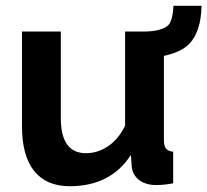

<svg xmlns="http://www.w3.org/2000/svg" viewBox="-20 -633 716 663"><path d="M579 -613H676Q674 -524 634 -482Q606 -453 546 -440V-150Q546 -129 553 -120Q560 -111 578 -109V0Q546 6 520 6Q484 6 461.5 -10.5Q439 -27 435 -56L432 -98Q362 10 221 10Q140 10 98 -42.5Q56 -95 56 -196V-524H190V-225Q190 -104 277 -104Q317 -104 353 -128Q389 -152 412 -199V-524H473Q539 -524 562 -547Q577 -565 579 -613Z"/></svg>

Font: Raleway-v4020
Style: Bold
Weight: 700
Designer: Matt McInerney, Pablo Impallari, Rodrigo Fuenzalida
Foundry: Matt McInerney, Pablo Impallari, Rodrigo Fuenzalida
Version: Version 4.020;PS 004.020;hotconv 1.0.88;makeotf.lib2.5.64775